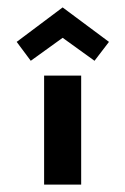

<svg xmlns="http://www.w3.org/2000/svg" viewBox="-20 -498 337 518"><path d="M99 -294V0H199V-294ZM25 -385 63 -334 149 -396 235 -334 274 -385 149 -478Z"/></svg>

Font: Hussar Tani
Style: Bold
Weight: 700
Foundry: Cannot Into Space Fonts
Version: Version 0.92